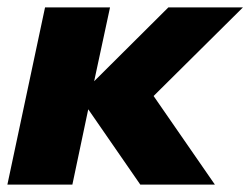

<svg xmlns="http://www.w3.org/2000/svg" viewBox="-25 -500 678 520"><path d="M97 -480H273L230 -280L431 -480H633L391 -240L557 0H355L214 -204L171 0H-5Z"/></svg>

Font: Prompt Bold
Style: Bold Italic
Weight: 700
Italic angle: -12°
Designer: Katatrad Team
Foundry: CadsonDemak
Version: Version 1.000